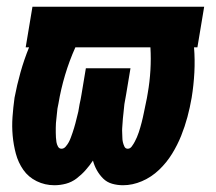

<svg xmlns="http://www.w3.org/2000/svg" viewBox="-20 -540 640 568"><path d="M344 8Q327 8 311.5 3.5Q296 -1 285 -12Q274 -23 266.5 -36.5Q259 -50 255 -65Q245 -50 233 -36.5Q221 -23 206.5 -12Q192 -1 175 3.5Q158 8 141 8Q113 8 88.5 -4Q64 -16 49 -37.5Q34 -59 27 -85Q20 -111 17.5 -138.5Q15 -166 17 -194Q19 -222 23 -251Q30 -288 40.5 -325.5Q51 -363 66 -400H56L76 -520H584L564 -400H554Q557 -363 555 -325.5Q553 -288 547 -251Q542 -222 534.5 -194Q527 -166 516 -138.5Q505 -111 489 -85Q473 -59 450.5 -37.5Q428 -16 400 -4Q372 8 344 8ZM162 -100Q169 -100 174.5 -106.5Q180 -113 183.5 -119.5Q187 -126 189.5 -133Q192 -140 194.5 -147Q197 -154 199 -161Q201 -168 203 -175Q205 -182 206.5 -189Q208 -196 210 -203Q212 -210 213 -217.5Q214 -225 215.5 -232Q217 -239 218.5 -246Q220 -253 221 -260L234 -338H366L353 -260Q352 -253 350.5 -246Q349 -239 348 -232Q347 -225 346.5 -217.5Q346 -210 345 -203Q344 -196 343.5 -189Q343 -182 342.5 -175Q342 -168 341.5 -161Q341 -154 341.5 -147Q342 -140 342 -133Q342 -126 343.5 -119.5Q345 -113 348 -106.5Q351 -100 358 -100Q365 -100 370 -107Q375 -114 378.5 -120.5Q382 -127 385 -134Q388 -141 390.5 -148.5Q393 -156 395 -163Q397 -170 399 -177.5Q401 -185 402.5 -192Q404 -199 405.5 -206Q407 -213 408.5 -220.5Q410 -228 411.5 -235Q413 -242 414.5 -249.5Q416 -257 417 -264Q423 -298 425 -332.5Q427 -367 425 -400H203Q185 -360 172.5 -318Q160 -276 153 -234Q151 -226 150 -219Q149 -212 148.5 -205Q148 -198 147 -190.5Q146 -183 145.5 -176Q145 -169 145 -162Q145 -155 145 -147.5Q145 -140 145.5 -133Q146 -126 147 -119.5Q148 -113 151.5 -106.5Q155 -100 162 -100Q162 -100 162 -100Q162 -100 162 -100Z"/></svg>

Font: Iosevka SS04 Hv Ex Obl
Style: Regular
Weight: 900
Width: 7
Italic angle: -9°
Monospace: yes
Designer: Belleve Invis
Foundry: Belleve Invis
Version: Version 19.0.0; ttfautohint (v1.8.4)